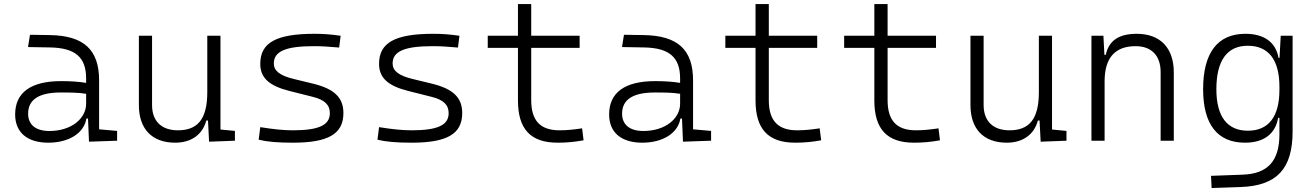

<svg xmlns="http://www.w3.org/2000/svg" viewBox="-20 -694 6485 947"><path d="M418.9 4.9 557.6 0V-48.3L468.8 -56.2V-297.4C468.8 -448.7 393.6 -518.6 224.6 -521L127.9 -522.5L118.2 -461.9L228 -460C350.1 -457.5 404.8 -412.6 404.8 -307.1V-285.2C371.1 -291 328.1 -293.9 281.7 -293.9C132.3 -293.9 54.7 -237.8 54.7 -129.4C54.7 -41 114.3 9.8 218.3 9.8C319.3 9.8 394.5 -37.1 406.2 -109.4H414.1ZM404.8 -231.4V-182.6C404.8 -108.9 331.5 -47.9 223.6 -47.9C156.7 -47.9 118.7 -78.6 118.7 -133.3C118.7 -203.1 172.4 -237.8 279.8 -237.8C320.3 -237.8 366.7 -237.8 404.8 -231.4Z M844.2 9.8C922.9 9.8 979 -29.8 997.6 -99.6H1005.9L1011.2 4.9L1138.7 0V-48.3L1067.4 -55.2V-517.6H1002.4V-239.3C1002.4 -103.5 952.6 -51.3 857.4 -51.3C777.3 -51.3 730 -95.7 730 -175.8V-517.6H665V-175.8C665 -57.6 730 9.8 844.2 9.8Z M1424.8 9.8C1599.6 9.8 1673.8 -33.7 1673.8 -136.2C1673.8 -212.4 1629.4 -255.9 1522.9 -281.7L1430.2 -304.2C1360.4 -320.8 1330.6 -344.7 1330.6 -380.9C1330.6 -440.9 1389.2 -466.3 1528.3 -466.3C1563 -466.3 1600.1 -464.4 1652.8 -459.5L1660.2 -517.6C1612.3 -524.4 1576.7 -527.3 1531.2 -527.3C1343.3 -527.3 1263.7 -483.9 1263.7 -379.4C1263.7 -311 1306.2 -271 1406.7 -245.6L1522.9 -216.3C1581.5 -201.7 1606.9 -176.8 1606.9 -135.7C1606.9 -76.7 1552.2 -51.3 1424.8 -51.3C1378.4 -51.3 1330.6 -56.2 1263.7 -66.9L1255.9 -4.9C1298.3 5.4 1349.1 9.8 1424.8 9.8Z M2010.7 9.8C2185.5 9.8 2259.8 -33.7 2259.8 -136.2C2259.8 -212.4 2215.3 -255.9 2108.9 -281.7L2016.1 -304.2C1946.3 -320.8 1916.5 -344.7 1916.5 -380.9C1916.5 -440.9 1975.1 -466.3 2114.3 -466.3C2148.9 -466.3 2186 -464.4 2238.8 -459.5L2246.1 -517.6C2198.2 -524.4 2162.6 -527.3 2117.2 -527.3C1929.2 -527.3 1849.6 -483.9 1849.6 -379.4C1849.6 -311 1892.1 -271 1992.7 -245.6L2108.9 -216.3C2167.5 -201.7 2192.9 -176.8 2192.9 -135.7C2192.9 -76.7 2138.2 -51.3 2010.7 -51.3C1964.4 -51.3 1916.5 -56.2 1849.6 -66.9L1841.8 -4.9C1884.3 5.4 1935.1 9.8 2010.7 9.8Z M2730.5 9.8C2776.4 9.8 2814.9 5.9 2858.4 -2L2851.1 -61C2812 -55.2 2777.8 -51.3 2740.2 -51.3C2644.5 -51.3 2600.1 -99.1 2600.1 -200.2V-458H2838.9V-517.6H2600.1V-673.8H2534.7V-517.6H2385.7V-458H2534.7V-198.7C2534.7 -57.1 2597.2 9.8 2730.5 9.8Z M3348.6 4.9 3487.3 0V-48.3L3398.4 -56.2V-297.4C3398.4 -448.7 3323.2 -518.6 3154.3 -521L3057.6 -522.5L3047.9 -461.9L3157.7 -460C3279.8 -457.5 3334.5 -412.6 3334.5 -307.1V-285.2C3300.8 -291 3257.8 -293.9 3211.4 -293.9C3062 -293.9 2984.4 -237.8 2984.4 -129.4C2984.4 -41 3043.9 9.8 3147.9 9.8C3249 9.8 3324.2 -37.1 3335.9 -109.4H3343.8ZM3334.5 -231.4V-182.6C3334.5 -108.9 3261.2 -47.9 3153.3 -47.9C3086.4 -47.9 3048.3 -78.6 3048.3 -133.3C3048.3 -203.1 3102.1 -237.8 3209.5 -237.8C3250 -237.8 3296.4 -237.8 3334.5 -231.4Z M3902.3 9.8C3948.2 9.8 3986.8 5.9 4030.3 -2L4022.9 -61C3983.9 -55.2 3949.7 -51.3 3912.1 -51.3C3816.4 -51.3 3772 -99.1 3772 -200.2V-458H4010.7V-517.6H3772V-673.8H3706.5V-517.6H3557.6V-458H3706.5V-198.7C3706.5 -57.1 3769 9.8 3902.3 9.8Z M4488.3 9.8C4534.2 9.8 4572.8 5.9 4616.2 -2L4608.9 -61C4569.8 -55.2 4535.6 -51.3 4498 -51.3C4402.3 -51.3 4357.9 -99.1 4357.9 -200.2V-458H4596.7V-517.6H4357.9V-673.8H4292.5V-517.6H4143.6V-458H4292.5V-198.7C4292.5 -57.1 4355 9.8 4488.3 9.8Z M4945.8 9.8C5024.4 9.8 5080.6 -29.8 5099.1 -99.6H5107.4L5112.8 4.9L5240.2 0V-48.3L5168.9 -55.2V-517.6H5104V-239.3C5104 -103.5 5054.2 -51.3 4959 -51.3C4878.9 -51.3 4831.5 -95.7 4831.5 -175.8V-517.6H4766.6V-175.8C4766.6 -57.6 4831.5 9.8 4945.8 9.8Z M5704.6 0H5769.5V-336.9C5769.5 -458 5702.6 -527.3 5586.4 -527.3C5498.5 -527.3 5448.7 -493.2 5434.1 -423.8H5427.2L5422.4 -517.6H5363.3V0H5428.2V-292.5C5428.2 -409.2 5480 -466.3 5581.1 -466.3C5658.7 -466.3 5704.6 -420.4 5704.6 -338.4Z M5956.1 233.4 6099.6 228.5C6277.8 222.2 6355.5 138.7 6355.5 -45.9V-517.6H6296.9L6291 -408.7H6286.1C6272.5 -485.8 6214.8 -527.3 6122.6 -527.3C5985.4 -527.3 5914.1 -433.6 5914.1 -253.9C5914.1 -80.6 5984.9 9.8 6120.6 9.8C6217.3 9.8 6271 -36.6 6284.2 -112.8H6290.5V-30.3C6290 98.1 6234.9 163.1 6109.4 167.5L5953.1 173.3ZM6290.5 -266.1V-251C6290.5 -118.7 6237.3 -49.3 6134.8 -49.3C6032.7 -49.3 5979.5 -119.6 5979.5 -253.9C5979.5 -395 6032.2 -468.3 6134.3 -468.3C6236.8 -468.3 6290.5 -398.9 6290.5 -266.1Z"/></svg>

Font: Cascadia Mono Light
Style: Regular
Weight: 300
Monospace: yes
Designer: Aaron Bell
Foundry: Saja Typeworks
Version: Version 2404.023